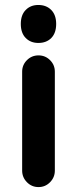

<svg xmlns="http://www.w3.org/2000/svg" viewBox="-20 -750 313 780"><path d="M136.5 10Q108.8 10 89.4 -9.8Q70 -29.5 70 -57V-458.8Q70 -486.2 89.4 -505.6Q108.8 -525 136.5 -525Q164 -525 183.4 -505.6Q202.8 -486.2 202.8 -458.8V-57Q202.8 -29.5 183.4 -9.8Q164 10 136.5 10ZM135.8 -575.5Q104.5 -575.5 84.5 -595.6Q64.5 -615.8 64.5 -652.8Q64.5 -689.2 84.4 -709.5Q104.3 -729.8 135.6 -729.8Q168.2 -729.8 188.2 -709.5Q208.2 -689.2 208.2 -652.8Q208.2 -615.8 188.4 -595.6Q168.5 -575.5 135.8 -575.5Z"/></svg>

Font: National Park
Style: Regular
Weight: 400
Designer: Andrea Herstowski, Ben Hoepner
Version: Version 1.009